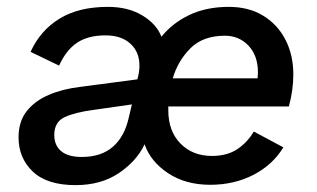

<svg xmlns="http://www.w3.org/2000/svg" viewBox="-20 -529 923 559"><path d="M200 10Q117 10 75.5 -29.5Q34 -69 34 -129Q34 -175 57.5 -205Q81 -235 121.5 -252.5Q162 -270 213 -276L380 -298L382 -306Q386 -322 386 -338Q386 -378 359.5 -402Q333 -426 287 -426Q237 -426 205 -405Q173 -384 152 -338L69 -378Q97 -440 153 -474.5Q209 -509 294 -509Q353 -509 394.5 -484Q436 -459 450 -422Q482 -462 531.5 -485.5Q581 -509 646 -509Q704 -509 746 -483.5Q788 -458 811 -413.5Q834 -369 834 -312Q834 -267 821 -219H470Q470 -214 470 -208Q470 -147 505.5 -111Q541 -75 597 -75Q641 -75 670.5 -94.5Q700 -114 719 -146L805 -100Q774 -49 718 -20Q662 9 592 9Q520 9 469 -25Q418 -59 401 -109Q378 -60 326 -25Q274 10 200 10ZM635 -425Q571 -425 534.5 -388.5Q498 -352 483 -301H730Q730 -305 730.5 -309.5Q731 -314 731 -318Q731 -367 703.5 -396Q676 -425 635 -425ZM138 -136Q138 -106 158 -89Q178 -72 218 -72Q275 -72 309 -102Q343 -132 355 -187L364 -225L252 -209Q199 -202 168.5 -188Q138 -174 138 -136Z"/></svg>

Font: Work Sans Medium
Style: Italic
Weight: 500
Italic angle: -13°
Designer: Wei Huang
Foundry: Wei Huang
Version: Version 2.012; ttfautohint (v1.8.3)